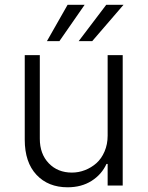

<svg xmlns="http://www.w3.org/2000/svg" viewBox="-20 -776 617 803"><path d="M309.1 -604 424.3 -755.9H496.6L365.7 -604ZM176.3 -604 262.7 -755.9H334L228.5 -604ZM430.2 -208.5V-545.4H493.2V0H430.2V-90.3H425.3Q405.3 -46.4 363 -19.5Q320.8 7.3 262.7 7.3Q181.6 7.3 132.6 -44.9Q83.5 -97.2 83.5 -191.9V-545.4H146.5V-195.8Q146.5 -132.3 183.8 -93.3Q221.2 -54.2 280.8 -54.2Q309.1 -54.2 335.4 -64.5Q361.8 -74.7 383.1 -93.5Q404.3 -112.3 417.2 -142.3Q430.2 -172.4 430.2 -208.5Z"/></svg>

Font: Interop Light
Style: Regular
Weight: 300
Designer: Rasmus Andersson, Google, Jang Haemin
Foundry: jhaemin
Version: Version 1.007